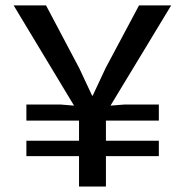

<svg xmlns="http://www.w3.org/2000/svg" viewBox="-20 -680 674 700"><path d="M268.1 0V-110.8H76.2V-167H268.1V-240.2H76.2V-298.8H202.1L250 -294.9L29.8 -660.2H147.9L269 -431.2L315.9 -331.1H317.9L365.2 -432.1L486.8 -660.2H604L382.8 -294.9L432.1 -298.8H559.1V-240.2H366.2V-167H559.1V-110.8H366.2V0Z"/></svg>

Font: Work Sans Medium
Style: Regular
Weight: 500
Designer: Wei Huang
Foundry: Wei Huang
Version: Version 2.012